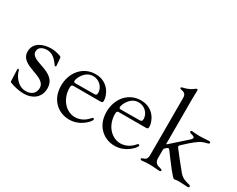

<svg xmlns="http://www.w3.org/2000/svg" viewBox="-100 -1214 2059 1667"><g transform="rotate(30 930.0 -380.0)"><path d="M308.6 -429C279.8 -438.9 249.3 -445.3 217.3 -445.3C140.3 -445.3 51.8 -411.6 51.8 -321C51.8 -176.5 302.2 -215.9 302.2 -96.9C302.2 -38.4 256.4 -13.5 210.9 -13.5C127.5 -13.5 81 -88.4 68.2 -138.1C65.3 -147.7 62.1 -149.9 58.9 -149.9C52.6 -149.9 51.8 -143.5 51.8 -137.4C51.8 -128.2 52.2 -113.3 56.5 -27.7C57.2 -17 59.3 -16.3 67.1 -13.1C103.3 2.1 162.6 14.2 206 14.2C286.6 14.2 361.9 -31.2 361.9 -128.6C361.9 -298.3 111.2 -254.3 111.2 -355.8C111.2 -399.5 154.1 -416.5 192.8 -416.5C236.9 -416.5 267.8 -393.5 294.4 -361.5C312.1 -340.2 316.1 -328.5 323.9 -328.5C327.1 -328.5 331.3 -329.9 331.3 -336.6C331.3 -340.9 327.8 -383.5 325.3 -411.9C324.6 -421.9 317.5 -426.1 308.6 -429Z M658.4 12.1C707 12.1 750 -3.6 785.2 -28.4C813.9 -48.3 844.5 -79.5 844.5 -95.5C844.5 -101.2 840.6 -104.4 835.2 -104.4C828.8 -104.4 825.6 -100.5 818.2 -92.3C794 -62.9 748.2 -31.2 692.1 -31.2C597.7 -31.2 524.9 -120.4 524.9 -228.7C524.9 -248.2 527.3 -259.9 547.6 -259.9H806.5C831.3 -259.9 839.8 -259.9 839.8 -282C839.8 -332.7 794.4 -445.3 663.7 -445.3C538.4 -445.3 451.7 -342 451.7 -209.2C451.7 -68.5 548.3 12.1 658.4 12.1ZM532 -302.9C532.3 -330.3 571 -420.1 653.8 -420.1C718 -420.1 762.8 -367.5 762.8 -315.7C762.8 -294.4 755.7 -289.8 738.3 -289.4C585.6 -288.4 555.4 -288 553.6 -288C538.7 -288 532 -290.8 532 -302.9Z M1113.6 12.1C1162.3 12.1 1205.3 -3.6 1240.4 -28.4C1269.2 -48.3 1299.7 -79.5 1299.7 -95.5C1299.7 -101.2 1295.8 -104.4 1290.5 -104.4C1284.1 -104.4 1280.9 -100.5 1273.4 -92.3C1249.3 -62.9 1203.5 -31.2 1147.4 -31.2C1052.9 -31.2 980.1 -120.4 980.1 -228.7C980.1 -248.2 982.6 -259.9 1002.8 -259.9H1261.7C1286.6 -259.9 1295.1 -259.9 1295.1 -282C1295.1 -332.7 1249.6 -445.3 1119 -445.3C993.6 -445.3 907 -342 907 -209.2C907 -68.5 1003.6 12.1 1113.6 12.1ZM987.2 -302.9C987.6 -330.3 1026.3 -420.1 1109 -420.1C1173.3 -420.1 1218 -367.5 1218 -315.7C1218 -294.4 1210.9 -289.8 1193.5 -289.4C1040.8 -288.4 1010.7 -288 1008.9 -288C994 -288 987.2 -290.8 987.2 -302.9Z M1707.7 4.3C1723.7 4.3 1727.3 0 1750.7 0C1792.3 0 1825.6 4.3 1839.1 4.3C1850.5 4.3 1857.6 1.8 1857.2 -8.2C1857.2 -14.2 1852.6 -17.8 1845.9 -19.9C1825.3 -25.6 1775.9 -32.7 1741.8 -73.2C1682.9 -144.5 1643.5 -195 1602.6 -248.2C1594.8 -258.5 1595.5 -267.4 1604.8 -275.9C1645.2 -314.6 1683.6 -349.4 1727.6 -379.6C1755 -398.4 1780.9 -404.8 1801.1 -409.8C1811.8 -412.3 1820.7 -414.8 1820.7 -424.7C1820.7 -433.2 1811.8 -434.7 1802.9 -434.7C1769.5 -434.7 1750.7 -430.4 1709.2 -430.4C1671.5 -430.4 1648.4 -434.7 1636 -434.7C1626.1 -434.7 1622.9 -430 1622.9 -425.1C1622.9 -419 1626.8 -415.8 1632.8 -413.4C1648.1 -408 1674.4 -404.8 1674.4 -389.6C1674.4 -377.1 1657.3 -364.7 1636.4 -345.9L1507.8 -231.5L1503.9 -228.3C1498.6 -224.1 1496.4 -223.7 1495.7 -228V-687.9C1495.7 -718 1497.9 -743.3 1497.9 -761.4C1497.9 -771.7 1494.3 -774.1 1488.6 -774.1C1485.1 -774.1 1481.5 -772 1476.2 -768.1C1459.9 -755.3 1432.2 -734 1372.2 -720.9C1364 -719.5 1359.4 -716.3 1359.4 -710.6C1359.4 -704.9 1364 -702.4 1371.1 -700.6C1395.6 -695 1423.3 -692.1 1423.3 -646V-70.7H1422.9C1423.3 -29.1 1401.6 -22 1380.7 -16C1373.6 -13.8 1369 -11 1369 -4.6C1369 2.5 1374.3 5 1381.7 5C1398.8 5 1416.9 0 1464.1 0C1503.9 0 1534.4 5.7 1557.5 5.7C1568.2 5.7 1575.3 2.8 1575.3 -5C1575.3 -11.7 1571 -14.6 1559.7 -17.4C1529.5 -24.9 1499.3 -32.3 1495.7 -77.8V-167.3C1496.1 -175.4 1498.2 -180.4 1503.9 -186.1L1505 -187.1L1518.5 -198.9C1528.1 -207 1535.9 -206.3 1543.7 -196C1615.8 -99.1 1691.8 4.3 1707.7 4.3Z"/></g></svg>

Font: Margiela Serif
Style: Regular
Weight: 400
Designer: Andreas Faust, Stefan Endress
Version: Version 1.002;FEAKit 1.0